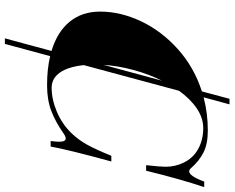

<svg xmlns="http://www.w3.org/2000/svg" viewBox="-104 -644 929 760"><g transform="rotate(90 360.0 -263.5)"><path d="M655.3 -377.9H633.3Q639.6 -433.6 639.6 -455.1Q639.6 -492.7 623.5 -525.9Q605.5 -564 569.1 -584Q532.7 -604 486.3 -604Q446.8 -604 408.9 -578.6Q371.1 -553.2 338.9 -508.3L237.3 -131.3Q243.7 -69.3 266.8 -36.6Q290 -3.9 326.7 -3.9Q372.6 -3.9 421.4 -24.4Q470.2 -44.9 506.3 -82Q532.7 -109.4 551.8 -143.6Q570.8 -177.7 596.2 -240.2H618.7Q571.3 -66.9 559.6 0H537.6Q540.5 -21 540.5 -34.2Q540.5 -59.6 527.8 -59.6Q519.5 -59.6 507.3 -50.8Q461.9 -19 418.2 -2.4Q374.5 14.2 317.4 14.2Q252 14.2 201.7 2L153.3 181.2H131.3L181.2 -3.4Q106 -25.9 65.7 -75Q25.4 -124 25.4 -195.8Q25.4 -276.4 63.7 -357.7Q102.1 -439 173.8 -503.4Q245.6 -567.9 341.3 -598.6L370.6 -708H392.6L364.7 -605.5Q428.2 -622.1 495.6 -622.1Q549.8 -622.1 583.5 -604.7Q617.2 -587.4 643.6 -557.1Q650.9 -548.3 657.7 -548.3Q676.3 -548.3 698.2 -607.9H720.2Q689 -515.6 655.3 -377.9ZM236.3 -209.5 298.8 -440.4Q272.9 -388.2 256.6 -328.1Q240.2 -268.1 236.3 -209.5Z"/></g></svg>

Font: TypoPRO Playfair Display SC
Style: Italic
Weight: 900
Italic angle: -14°
Designer: Claus Eggers Sørensen
Foundry: Claus Eggers Sørensen
Version: Version 1.004;PS 001.004;hotconv 1.0.70;makeotf.lib2.5.58329